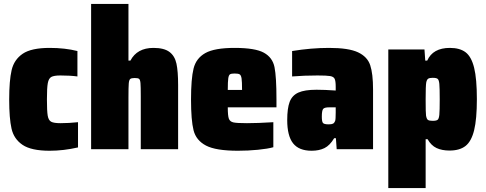

<svg xmlns="http://www.w3.org/2000/svg" viewBox="-20 -763 2486 982"><path d="M27 -254Q27 -351 39.5 -404.5Q52 -458 96 -488Q140 -518 234 -518Q312 -518 376 -502V-372Q339 -377 289 -377Q256 -377 242.5 -369.5Q229 -362 224.5 -338Q220 -314 220 -255Q220 -195 224 -171.5Q228 -148 241.5 -140.5Q255 -133 289 -133Q332 -133 379 -138V-9Q305 8 234 8Q140 8 95.5 -22Q51 -52 39 -105Q27 -158 27 -254Z M446 -743H637V-453H647Q681 -518 765 -518Q819 -518 846.5 -497.5Q874 -477 882.5 -437.5Q891 -398 891 -328V0H700V-271Q700 -321 698.5 -338Q697 -355 691.5 -359.5Q686 -364 669 -364Q652 -364 646 -359Q640 -354 638.5 -335.5Q637 -317 637 -263V0H446Z M1394 -214H1145Q1145 -171 1150.5 -156Q1156 -141 1173.5 -137Q1191 -133 1243 -133Q1298 -133 1378 -138V-10Q1350 -2 1299.5 3Q1249 8 1197 8Q1084 8 1033.5 -18.5Q983 -45 970 -96.5Q957 -148 957 -254Q957 -360 970 -412.5Q983 -465 1030 -491.5Q1077 -518 1180 -518Q1285 -518 1329.5 -493.5Q1374 -469 1384 -419.5Q1394 -370 1394 -254ZM1145 -303H1218Q1218 -346 1215.5 -362Q1213 -378 1206 -382.5Q1199 -387 1180 -387Q1163 -387 1156.5 -383Q1150 -379 1147.5 -362.5Q1145 -346 1145 -303Z M1449 -149Q1449 -209 1461.5 -242Q1474 -275 1506 -289.5Q1538 -304 1599 -304Q1639 -304 1697 -300V-319Q1697 -349 1691.5 -360Q1686 -371 1668.5 -374Q1651 -377 1604 -377Q1536 -377 1474 -372V-502Q1572 -518 1663 -518Q1763 -518 1811 -495.5Q1859 -473 1873.5 -429.5Q1888 -386 1888 -305V0H1702L1698 -56H1689Q1667 -19 1639.5 -5.5Q1612 8 1574 8Q1509 8 1479 -30Q1449 -68 1449 -149ZM1694 -144Q1697 -152 1697 -187V-214H1663Q1639 -214 1632.5 -205.5Q1626 -197 1626 -166Q1626 -142 1631.5 -134.5Q1637 -127 1661 -127Q1676 -127 1683 -130.5Q1690 -134 1694 -144Z M1966 -510H2151L2155 -453H2165Q2194 -518 2281 -518Q2332 -518 2361.5 -495.5Q2391 -473 2405 -416.5Q2419 -360 2419 -256Q2419 -154 2405 -97Q2391 -40 2361 -16.5Q2331 7 2279 7Q2240 7 2212.5 -6Q2185 -19 2167 -51H2157V199H1966ZM2229 -255Q2229 -314 2227 -334Q2225 -354 2218.5 -359.5Q2212 -365 2193 -365Q2177 -365 2170 -360.5Q2163 -356 2160 -341Q2157 -325 2157 -255Q2157 -183 2159 -172Q2162 -154 2169 -149.5Q2176 -145 2193 -145Q2212 -145 2218.5 -150.5Q2225 -156 2227 -176Q2229 -196 2229 -255Z"/></svg>

Font: Saira Semi Condensed Black
Style: Regular
Weight: 900
Width: 4
Designer: Hector Gatti with collaboration of the Omnibus-Type team
Foundry: Omnibus-Type
Version: Version 1.001; ttfautohint (v1.8)